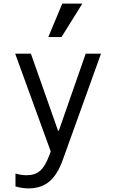

<svg xmlns="http://www.w3.org/2000/svg" viewBox="-20 -837 640 1062"><path d="M65.6 122.6V194.4Q86.4 200 103.8 202.5Q121.2 205 138.2 205Q208 205 253.4 166.6Q298.8 128.2 328 45.2L538.6 -540H454L305.2 -113.6H301.2L151 -540H64L271.4 30.4L272 9.8L272.8 -2.8L273 -14L273.4 -22.4L273.6 -34.8L252.6 22.2Q230.2 82.6 202 107.4Q173.8 132.2 127 132.2Q111.8 132.2 96.9 129.9Q82 127.6 65.6 122.6ZM435.4 -817H324.4L247.2 -632H320.2Z"/></svg>

Font: CommitMonoV143 ExtLt
Style: Regular
Weight: 200
Monospace: yes
Designer: Eigil Nikolajsen
Foundry: Eigil Nikolajsen
Version: Version 1.143